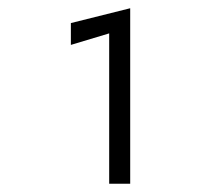

<svg xmlns="http://www.w3.org/2000/svg" viewBox="-20 -720 510 466"><path d="M152 -611 245 -639V-274H296V-700L152 -664Z"/></svg>

Font: Jost-400-Book
Style: Regular
Weight: 400
Version: Version 3.200; ttfautohint (v0.97) -l 8 -r 50 -G 200 -x 14 -